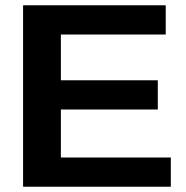

<svg xmlns="http://www.w3.org/2000/svg" viewBox="-20 -708 706 728"><path d="M67.5 0V-688H608.4V-577.1H210.8V-403.6H578.3V-292.8H210.8V-110.8H627.7V0Z"/></svg>

Font: Ramabhadra
Style: Regular
Weight: 400
Designer: Purushoth Kumar Guthula
Foundry: Andhrapradesh Society for Knowledge Networks
Version: Version 1.0.5; ttfautohint (vUNKNOWN) -l 7 -r 28 -G 50 -x 13